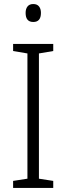

<svg xmlns="http://www.w3.org/2000/svg" viewBox="-20 -932 329 952"><path d="M244 0H45V-35L116 -46V-667L45 -679V-714H244V-679L173 -667V-46L244 -35ZM145 -912Q164 -912 173.5 -900Q183 -888 183 -868Q183 -823 145 -823Q107 -823 107 -868Q107 -888 116.5 -900Q126 -912 145 -912Z"/></svg>

Font: Noto Sans Thai Looped SemiCondensed Light
Style: Regular
Weight: 300
Width: 4
Designer: Sasikarn Vongin, Ben Mitchell
Foundry: The Fontpad Ltd
Version: Version 1.001; ttfautohint (v1.8.4.7-5d5b)